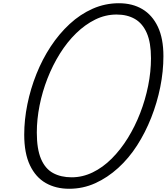

<svg xmlns="http://www.w3.org/2000/svg" viewBox="-20 -1150 1032 1189"><path d="M408 19Q326 19 263.5 -16.5Q201 -52 165.5 -126.5Q130 -201 130 -316Q130 -408 149.5 -504Q169 -600 205.5 -691.5Q242 -783 294 -862Q346 -941 411.5 -1001.5Q477 -1062 554 -1096Q631 -1130 716 -1130Q800 -1130 861.5 -1093.5Q923 -1057 957.5 -984.5Q992 -912 992 -802Q992 -708 972.5 -611Q953 -514 916.5 -421.5Q880 -329 829 -249.5Q778 -170 712 -110Q646 -50 570 -15.5Q494 19 408 19ZM424 -52Q491 -52 554 -82.5Q617 -113 672 -168Q727 -223 771.5 -295Q816 -367 848 -449.5Q880 -532 897.5 -619Q915 -706 915 -789Q915 -886 889 -945.5Q863 -1005 815.5 -1032.5Q768 -1060 702 -1060Q633 -1060 570 -1029Q507 -998 451.5 -944Q396 -890 351 -818Q306 -746 274 -664Q242 -582 225 -496.5Q208 -411 208 -329Q208 -227 234 -166Q260 -105 308.5 -78.5Q357 -52 424 -52Z"/></svg>

Font: Playwrite CU Light
Style: Regular
Weight: 300
Designer: Veronika Burian, José Scaglione
Foundry: TypeTogether
Version: Version 1.002